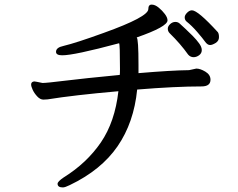

<svg xmlns="http://www.w3.org/2000/svg" viewBox="-20 -759 1040 840"><path d="M827.1 -508.8Q813 -508.8 803.2 -520Q770 -566.9 722.2 -613.8Q714.4 -621.6 714.1 -632.8Q713.9 -644 724.4 -653.6Q734.9 -663.1 747.1 -663.1Q758.3 -663.1 766.1 -656Q773.9 -648.9 790 -634Q806.2 -619.1 823 -602.1Q839.8 -585 851.3 -569.1Q862.8 -553.2 862.8 -540Q862.8 -525.9 851.1 -517.3Q839.4 -508.8 827.1 -508.8ZM898.9 -562Q887.7 -562 877.4 -576.4Q867.2 -590.8 843 -618.9Q818.8 -647 795.9 -665Q788.1 -671.9 788.1 -683.1Q788.1 -692.9 798.6 -703.4Q809.1 -713.9 819.8 -713.9Q845.7 -713.9 933.1 -618.2Q938 -611.3 938 -596.2Q938 -580.1 923.3 -571Q908.7 -562 898.9 -562ZM254.9 61Q231.9 61 231.9 44.9Q231.9 35.2 258.8 17.1Q359.9 -45.9 421.4 -136Q482.9 -226.1 498 -359.9Q303.2 -342.8 188 -324.2Q181.2 -323.2 169.9 -323.2Q155.8 -323.2 142.8 -337.2Q129.9 -351.1 123 -366Q116.2 -380.9 116.2 -389.2Q116.2 -401.4 129.9 -402.8Q133.8 -402.8 166 -396Q184.1 -396 265.1 -406Q346.2 -416 503.9 -431.2Q504.9 -436 504.9 -457Q504.9 -566.9 501 -569.8Q302.7 -516.6 252 -517.1Q225.1 -517.1 225.1 -532.2Q225.1 -551.3 257.8 -558.1Q313 -571.3 434.1 -615.2Q628.9 -685.1 628.9 -719.2Q628.9 -739.3 644 -738.8Q658.2 -738.8 674.1 -725.8Q689.9 -712.9 701.4 -697.5Q712.9 -682.1 712.9 -669.9Q712.9 -642.1 578.1 -595.2Q585.9 -588.4 585.9 -476.1V-439Q729 -451.2 807.1 -452.1L838.9 -459Q856 -459 878.4 -445.6Q900.9 -432.1 900.9 -410.2Q900.9 -381.3 862.8 -380.9Q747.6 -380.9 580.1 -367.2Q565.9 -223.1 494.4 -119.1Q422.9 -15.1 285.2 50.8Q264.6 61 254.9 61Z"/></svg>

Font: LXGW WenKai Screen R
Style: Regular
Weight: 400
Designer: Fontworks Inc.
Version: Version 1.235;May 31, 2022